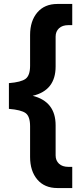

<svg xmlns="http://www.w3.org/2000/svg" viewBox="-20 -750 405 970"><path d="M270 200Q205 200 168.5 157Q132 114 132 43V-112Q132 -162 109.5 -178.5Q87 -195 25 -200V-330Q87 -335 109.5 -352Q132 -369 132 -418V-573Q132 -644 168.5 -687Q205 -730 270 -730H345V-623H326Q295 -623 278 -607Q261 -591 261 -565V-414Q261 -293 145 -266Q261 -237 261 -117V35Q261 61 278 77Q295 93 326 93H345V200Z"/></svg>

Font: Cal Sans
Style: Regular
Weight: 400
Designer: Designer Mark Davis DBA MarkFonts
Foundry: Designer Mark Davis DBA MarkFonts
Version: Version 1.000